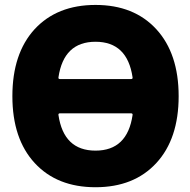

<svg xmlns="http://www.w3.org/2000/svg" viewBox="-20 -785 785 794"><path d="M221.7 -464.8Q220.7 -458 228.5 -458H521.5Q529.3 -458 528.3 -464.8Q506.8 -612.3 375 -612.3Q243.2 -612.3 221.7 -464.8ZM228.5 -316.4Q220.7 -316.4 221.7 -309.6Q243.2 -162.1 375 -162.1Q506.8 -162.1 528.3 -309.6Q529.3 -316.4 521.5 -316.4ZM123 -664.1Q215.8 -764.6 375 -764.6Q534.2 -764.6 626.5 -664.1Q718.8 -563.5 718.8 -387.2Q718.8 -210.9 626.5 -110.8Q534.2 -10.7 375 -10.7Q215.8 -10.7 123.5 -110.8Q31.2 -210.9 31.2 -387.2Q31.2 -563.5 123 -664.1Z"/></svg>

Font: Gen Jyuu Gothic Heavy
Style: Bold
Weight: 900
Designer: [Source Han Sans]
Ryoko NISHIZUKA  (kana & ideographs); Paul D. Hunt (Latin, Greek & Cyrillic); Wenlong ZHANG  (bopomofo
Version: Version 1.002.20150607